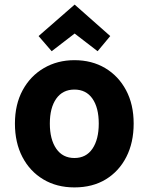

<svg xmlns="http://www.w3.org/2000/svg" viewBox="-20 -802 647 836"><path d="M304 14Q227 14 168.5 -21Q110 -56 77.5 -118.5Q45 -181 45 -264Q45 -347 78.5 -409Q112 -471 171 -505.5Q230 -540 304 -540Q380 -540 438 -505.5Q496 -471 529 -409Q562 -347 562 -264Q562 -181 530 -118.5Q498 -56 440.5 -21Q383 14 304 14ZM304 -114Q355 -114 382.5 -154.5Q410 -195 410 -264Q410 -333 382.5 -372.5Q355 -412 304 -412Q253 -412 225 -372.5Q197 -333 197 -264Q197 -195 225 -154.5Q253 -114 304 -114ZM205 -579 148 -645 305 -782 460 -645 405 -579 305 -656Z"/></svg>

Font: Ubuntu Sans ExtraBold
Style: Regular
Weight: 800
Designer: Dalton Maag Ltd
Foundry: Dalton Maag Ltd
Version: Version 1.006; ttfautohint (v1.8.4.7-5d5b)